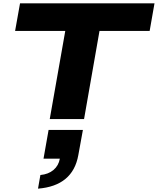

<svg xmlns="http://www.w3.org/2000/svg" viewBox="-20 -708 939 1142"><path d="M275.9 0 368.2 -523.9H69.8L99.1 -688H898.9L870.1 -523.9H571.8L480 0ZM206.1 414.1 220.2 333Q267.6 328.6 298.1 303Q328.6 277.3 335.9 235.8H238.8L269 64.9H473.1L445.8 214.8Q413.1 397.5 206.1 414.1Z"/></svg>

Font: Archivo Expanded ExtraBold
Style: Italic
Weight: 800
Width: 7
Italic angle: -10°
Designer: Hector Gatti
Foundry: Omnibus-Type
Version: Version 2.001